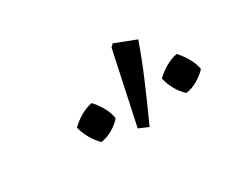

<svg xmlns="http://www.w3.org/2000/svg" viewBox="-52 -869 530 452"><g transform="rotate(-30 212.5 -643.0)"><path d="M162 -653Q174 -640 182.5 -624.5Q191 -609 193 -594Q183 -582 167.5 -573Q152 -564 136 -562Q124 -574 115.5 -589Q107 -604 103 -620Q115 -632 130.5 -641Q146 -650 162 -653ZM393 -653Q405 -640 413.5 -625Q422 -610 425 -594Q414 -582 398.5 -573Q383 -564 367 -562Q355 -573 346.5 -588Q338 -603 334 -620Q346 -632 361.5 -641Q377 -650 393 -653ZM252 -536 226 -547 268 -743 275 -750 332 -728Q317 -685 297 -638Q277 -591 252 -536Z"/></g></svg>

Font: Piazzolla 24pt
Style: Italic
Weight: 400
Italic angle: -11.3°
Designer: Juan Pablo del Peral
Foundry: Huerta Tipografica
Version: Version 2.005